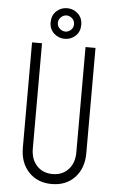

<svg xmlns="http://www.w3.org/2000/svg" viewBox="-63 -997 652 1055"><g transform="rotate(5 263.0 -469.0)"><path d="M438 -750V-169Q438 -86 390 -35Q342 16 263 16Q184.5 16 136.2 -35Q88 -86 88 -169V-750H143V-169Q143 -110.5 176 -74.8Q209 -39 263 -39Q317 -39 350 -74.8Q383 -110.5 383 -169V-750ZM265 -785Q230.5 -785 205.2 -808.2Q180 -831.5 180 -869Q180 -907.5 205.2 -930.8Q230.5 -954 264 -954Q298.5 -954 323.8 -930.8Q349 -907.5 349 -869.5Q349 -831.5 324 -808.2Q299 -785 265 -785ZM265 -825Q281 -825 295 -837.2Q309 -849.5 309 -869.5Q309 -889.5 294.8 -901.8Q280.5 -914 264.5 -914Q248.5 -914 234.2 -901.5Q220 -889 220 -869.5Q220 -849.5 234.2 -837.2Q248.5 -825 265 -825Z"/></g></svg>

Font: Mohave Light
Style: Regular
Weight: 300
Designer: Gumpita Rahayu
Foundry: Tokotype
Version: Version 2.003